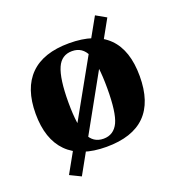

<svg xmlns="http://www.w3.org/2000/svg" viewBox="-112 -596 712 775"><g transform="rotate(-20 243.5 -208.5)"><path d="M244 10Q133 10 76.5 -47Q20 -104 20 -213Q20 -322 76.5 -378.5Q133 -435 244 -435Q467 -435 467 -213Q467 10 244 10ZM244 -25Q288 -25 308 -67Q327 -108 327 -211Q327 -316 308 -358Q289 -401 244 -401Q199 -401 180 -358Q160 -313 160 -211Q160 -111 180 -68Q199 -25 244 -25ZM109 88 62 65 381 -505 425 -480Z"/></g></svg>

Font: UnnaBold
Style: Bold
Weight: 700
Designer: Jorge de Buen Unna
Foundry: Omnibus-Type
Version: Version 2.008;hotconv 1.0.109;makeotfexe 2.5.65596